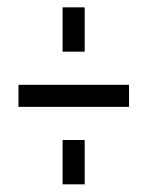

<svg xmlns="http://www.w3.org/2000/svg" viewBox="-20 -698 398 518"><path d="M208.5 -558.6H148.9V-678.2H208.5ZM208.5 -200.7H148.9V-320.3H208.5ZM328.1 -409.7H29.8V-469.2H328.1Z"/></svg>

Font: Ignotum
Style: Regular
Weight: 400
Designer: GGBot
Version: 0.10